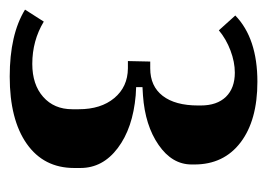

<svg xmlns="http://www.w3.org/2000/svg" viewBox="-98 -447 555 399"><g transform="rotate(90 179.5 -247.5)"><path d="M139.2 9.8Q51.8 9.8 0 -22L24.9 -61Q64.5 -37.1 112.8 -37.1Q155.8 -37.1 181.4 -59.8Q207 -82.5 207 -120.1V-133.8Q207 -179.7 183.8 -207.5Q160.6 -235.4 122.1 -235.8H106.9L107.9 -282.2H122.1Q159.2 -282.2 179.2 -308.1Q199.2 -334 199.2 -381.8V-387.2Q199.2 -420.9 181.2 -439.5Q163.1 -458 130.9 -458Q108.9 -458 85 -449Q61 -439.9 43 -424.8L12.2 -459Q59.6 -504.9 149.9 -504.9Q230 -504.9 275.9 -470Q321.8 -435.1 321.8 -374V-368.2Q321.8 -327.6 281.2 -299.6Q240.7 -271.5 178.2 -267.1L161.1 -266.1V-252.9L178.2 -252Q246.1 -246.1 287.6 -214.8Q329.1 -183.6 329.1 -137.2V-124Q329.1 -61 278.8 -25.6Q228.5 9.8 139.2 9.8Z"/></g></svg>

Font: Moniqa Black Paragraph
Style: Regular
Weight: 900
Designer: Rajesh Rajput
Foundry: Rajesh Rajput
Version: Version 1.000